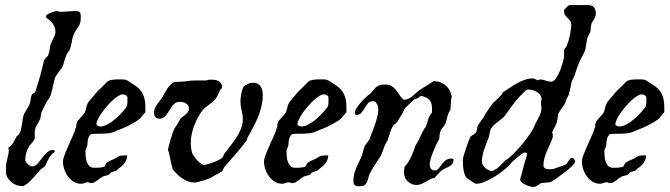

<svg xmlns="http://www.w3.org/2000/svg" viewBox="-20 -735 2682 768"><path d="M3.9 -65.9Q3.9 -74.7 5.6 -83.5Q7.3 -92.3 9.5 -100.8Q11.7 -109.4 13.4 -117.9Q15.1 -126.5 15.1 -134.3L13.2 -143.6Q13.2 -144.5 14.9 -145.8Q16.6 -147 17.6 -147Q28.3 -154.8 33.9 -165.8Q39.6 -176.8 46.4 -189.5L47.4 -190.4Q48.8 -191.9 49.8 -191.9Q50.3 -192.4 53.7 -195.6Q57.1 -198.7 57.1 -199.2Q62 -207.5 64.2 -217.8Q66.4 -228 68.1 -239Q69.8 -250 71.5 -260.7Q73.2 -271.5 76.7 -280.3Q82 -290 87.4 -298.1Q92.8 -306.2 97.2 -314.9Q101.1 -324.7 102.5 -336.9Q104 -349.1 107.9 -357.4Q107.9 -358.4 113 -360.8Q118.2 -363.3 119.1 -364.3Q119.6 -364.7 121.8 -369.6Q124 -374.5 124 -377Q143.1 -434.1 156.2 -495.1L172.4 -512.7Q174.3 -517.1 175.8 -523.2Q177.2 -529.3 178.2 -535.6Q179.2 -542 180.2 -548.1Q181.2 -554.2 183.1 -558.6Q184.6 -564 187.5 -569.8Q190.4 -575.7 193.6 -581.8Q196.8 -587.9 199.2 -593.8Q201.7 -599.6 201.7 -605.5Q201.7 -622.1 195.8 -632.8Q189.9 -643.6 182.6 -650.1Q175.3 -656.7 169.4 -660.9Q163.6 -665 163.6 -668.9Q163.6 -673.3 169.7 -677.2Q175.8 -681.2 183.3 -684.1Q190.9 -687 197.8 -689Q204.6 -690.9 206.1 -690.9L226.1 -687.5L275.9 -690.9Q283.7 -690.9 288.8 -690.4Q293.9 -689.9 297.1 -687.7Q300.3 -685.5 301.8 -680.7Q303.2 -675.8 303.2 -666.5Q303.2 -652.3 300.8 -644Q298.3 -635.7 294.2 -629.2Q290 -622.6 284.9 -615.5Q279.8 -608.4 274.4 -596.2Q269 -582 266.8 -566.2Q264.6 -550.3 258.3 -534.7Q255.9 -530.3 250.7 -523.9Q245.6 -517.6 245.6 -515.1Q245.1 -514.2 243.2 -508.5Q241.2 -502.9 239 -496.1Q236.8 -489.3 235.1 -483.2Q233.4 -477.1 232.9 -475.6Q230.5 -467.8 225.3 -460.7Q220.2 -453.6 214.8 -446.8Q209.5 -439.9 204.8 -432.6Q200.2 -425.3 198.2 -417.5Q194.3 -401.9 190.9 -386Q187.5 -370.1 183.1 -355Q181.2 -349.6 178.2 -344.7Q175.3 -339.8 171.4 -334.5Q168 -330.1 165.3 -325.4Q162.6 -320.8 160.2 -314.9Q157.7 -309.6 152.1 -298.8Q146.5 -288.1 144.5 -280.3L141.1 -259.3L121.6 -223.1Q121.6 -222.2 121.1 -220Q120.6 -217.8 120.4 -215.3Q120.1 -212.9 119.6 -210.7Q119.1 -208.5 119.1 -208V-182.6Q118.7 -178.2 115.7 -173.8Q112.8 -169.4 109.1 -165Q105.5 -160.6 102.1 -157Q98.6 -153.3 97.2 -151.4Q89.4 -139.2 85.2 -124.5Q81.1 -109.9 81.1 -96.2Q81.1 -91.3 84.2 -86.7Q87.4 -82 91.8 -78.1Q96.2 -74.2 101.1 -71.8Q106 -69.3 108.9 -69.3Q120.1 -69.3 129.4 -79.6Q138.7 -89.8 147.9 -102.3Q157.2 -114.7 168 -125Q178.7 -135.3 193.4 -135.3L199.2 -131.8V-127.4Q189.9 -121.6 184.6 -115.2Q179.2 -108.9 175.3 -101.8Q171.4 -94.7 168 -86.9Q164.6 -79.1 160.2 -70.8Q160.2 -69.8 158.4 -68.6Q156.7 -67.4 156.2 -67.4Q144 -59.1 135.3 -49.1Q126.5 -39.1 117.7 -28.8Q108.9 -18.6 98.9 -8.8Q88.9 1 74.2 9.3H68.4Q45.9 9.3 27.8 -4.6Q9.8 -18.6 3.9 -39.6Z M232.9 -98.1Q233.4 -101.6 236.1 -109.4Q238.8 -117.2 242.4 -126Q246.1 -134.8 249.5 -142.8Q252.9 -150.9 254.9 -155.3Q261.7 -171.9 270 -189.2Q278.3 -206.5 282.7 -222.2Q284.2 -225.1 284.7 -229Q285.2 -232.9 285.6 -236.8Q286.1 -240.7 287.1 -244.6Q288.1 -248.5 290.5 -251L315.9 -280.3Q318.8 -283.7 320.6 -288.6Q322.3 -293.5 323.5 -298.6Q324.7 -303.7 325.9 -308.8Q327.1 -314 329.1 -317.4Q329.1 -318.8 331.3 -322.8Q333.5 -326.7 334.5 -327.6Q336.9 -330.6 341.1 -335.7Q345.2 -340.8 349.6 -345.7Q354 -350.6 357.2 -354.5Q360.4 -358.4 360.4 -358.9Q362.3 -361.8 369.1 -368.7Q376 -375.5 383.8 -383.1Q391.6 -390.6 398.7 -397.7Q405.8 -404.8 408.7 -408.2Q417.5 -414.6 429.4 -416Q441.4 -417.5 452.6 -417.5H467.8Q475.6 -417.5 480.7 -416.3Q485.8 -415 490.2 -412.6Q494.6 -410.2 500 -406.2Q505.4 -402.3 514.2 -397Q540.5 -381.3 551 -359.9Q561.5 -338.4 561.5 -307.6V-286.1Q560.5 -285.2 557.9 -282Q555.2 -278.8 552 -275.1Q548.8 -271.5 546.1 -268.3Q543.5 -265.1 543 -263.7Q537.1 -257.3 525.4 -250Q513.7 -242.7 500.2 -235.6Q486.8 -228.5 473.6 -222.9Q460.4 -217.3 451.7 -214.4Q430.2 -203.6 414.6 -201.9Q398.9 -200.2 382.3 -200.2Q373.5 -200.2 364.7 -200Q356 -199.7 344.2 -198.7Q338.4 -193.4 335.7 -188Q333 -182.6 331.8 -177.2Q330.6 -171.9 330.3 -165.8Q330.1 -159.7 329.1 -152.8Q329.1 -152.3 328.1 -149.7Q327.1 -147 325.9 -143.8Q324.7 -140.6 323.5 -137.7Q322.3 -134.8 321.8 -134.3V-129.4Q321.8 -120.6 322.8 -109.4Q323.7 -98.1 327.1 -88.1Q330.6 -78.1 337.4 -71Q344.2 -64 356.4 -64Q359.4 -64 365 -64Q370.6 -64 377 -64.5Q383.3 -64.9 389.4 -66.2Q395.5 -67.4 398.4 -69.3Q398.9 -69.8 399.9 -72Q400.9 -74.2 401.9 -76.7Q402.8 -79.1 404.1 -81.3Q405.3 -83.5 406.2 -83.5Q415 -90.3 428.5 -95.5Q441.9 -100.6 451.7 -107.9Q457.5 -111.3 463.1 -112.3Q468.8 -113.3 474.6 -113.3H488.8Q488.8 -103.5 485.4 -95.5Q481.9 -87.4 476.6 -80.6Q471.2 -73.7 464.4 -68.1Q457.5 -62.5 450.7 -57.6L446.8 -53.2L423.8 -45.4Q423.3 -45.4 422.1 -43.7Q420.9 -42 419.4 -40.3Q418 -38.6 416.5 -37.1Q415 -35.6 413.6 -35.6Q413.1 -35.2 410.6 -34.4Q408.2 -33.7 405.8 -33Q403.3 -32.2 401.1 -31.7Q398.9 -31.2 398.4 -31.2Q391.1 -29.8 384.5 -24.9Q377.9 -20 371.6 -15.1Q365.2 -10.3 358.6 -6.3Q352.1 -2.4 344.2 -2.4Q341.3 -2.4 337.6 -4.2Q334 -5.9 331.5 -5.9Q324.2 -5.9 318.1 -2.9Q312 0 303.7 0Q288.1 0 274.9 -8.1Q261.7 -16.1 252.2 -29.1Q242.7 -42 237.3 -57.6Q231.9 -73.2 231.9 -87.9ZM365.7 -237.3Q365.7 -235.4 367.7 -233.9Q369.6 -232.4 372.1 -231.2Q374.5 -230 377 -229.5Q379.4 -229 380.9 -229Q395 -229 410.9 -237.8Q426.8 -246.6 441.4 -259.3Q456.1 -272 468.3 -285.6Q480.5 -299.3 487.3 -309.1Q489.3 -316.9 489.5 -322.8Q489.7 -328.6 489.7 -335.4V-347.2Q486.3 -353 481.7 -355.2Q477.1 -357.4 470.2 -357.4Q462.9 -357.4 452.4 -350.8Q441.9 -344.2 430.2 -333.5Q418.5 -322.8 407 -309.3Q395.5 -295.9 386.2 -282.7Q377 -269.5 371.3 -257.3Q365.7 -245.1 365.7 -237.3Z M671.4 -56.6Q666 -74.2 662.6 -91.8Q659.2 -109.4 655.3 -126L651.4 -136.2Q652.8 -141.6 656 -153.8Q659.2 -166 663.1 -179.4Q667 -192.9 670.9 -204.3Q674.8 -215.8 677.2 -219.7Q684.1 -229.5 689.5 -238.5Q694.8 -247.6 700.2 -257.8Q703.6 -263.2 709.7 -267.3Q715.8 -271.5 721.7 -276.1Q727.5 -280.8 731.7 -286.9Q735.8 -293 735.8 -301.8Q735.8 -308.6 732.4 -313.5Q729 -318.4 723.9 -321.5Q718.8 -324.7 712.4 -326.2Q706.1 -327.6 700.2 -327.6Q689 -327.6 681.4 -322.8Q673.8 -317.9 668.2 -310.3Q662.6 -302.7 657.7 -293.9Q652.8 -285.2 647.2 -277.6Q641.6 -270 634.8 -265.1Q627.9 -260.3 617.7 -260.3Q606.4 -260.3 601.3 -267.1Q596.2 -273.9 596.2 -283.7Q596.2 -293.5 599.6 -301.8Q603 -310.1 608.2 -317.4Q613.3 -324.7 619.1 -331.8Q625 -338.9 629.4 -346.2Q635.3 -356.4 639.9 -365Q644.5 -373.5 649.4 -380.9Q654.3 -388.2 660.6 -394.5Q667 -400.9 677.2 -407.2Q689.5 -407.2 700.4 -408Q711.4 -408.7 722.2 -409.7Q732.9 -411.6 743.7 -412.4Q754.4 -413.1 765.1 -413.1H805.2Q810.1 -415.5 814.2 -416Q818.4 -416.5 825.2 -416.5Q831.5 -416.5 839.1 -415.5Q846.7 -414.6 853.3 -411.1Q859.9 -407.7 864 -401.9Q868.2 -396 868.2 -386.2Q867.7 -382.8 863.8 -378.2Q859.9 -373.5 858.9 -372.6Q858.9 -371.1 856.2 -364.7Q853.5 -358.4 851.6 -356.4Q848.1 -346.7 842.5 -339.8Q836.9 -333 830.3 -327.1Q823.7 -321.3 816.2 -316.2Q808.6 -311 801.8 -305.2Q789.6 -294.9 779.1 -278.1Q768.6 -261.2 760.5 -241.9Q752.4 -222.7 747.8 -203.1Q743.2 -183.6 743.2 -168Q743.2 -163.1 743.4 -155.3Q743.7 -147.5 744.9 -139.6Q746.1 -131.8 748 -124.8Q750 -117.7 753.4 -114.3Q759.8 -104 768.6 -94Q777.3 -84 791.5 -75.2Q798.8 -75.2 809.3 -77.9Q819.8 -80.6 830.6 -84.5Q841.3 -88.4 850.6 -92.8Q859.9 -97.2 864.3 -100.6Q868.7 -103.5 870.1 -105Q871.6 -106.4 872.3 -108.4Q873 -110.4 874 -113.3Q875 -116.2 878.4 -121.6Q888.7 -135.7 901.4 -151.4Q914.1 -167 925 -183.8Q936 -200.7 943.6 -219Q951.2 -237.3 951.2 -256.8Q951.2 -275.4 946.5 -293.9Q941.9 -312.5 941.9 -329.6Q941.9 -334.5 942.6 -342.8Q943.4 -351.1 945.1 -359.9Q946.8 -368.7 949.2 -376.5Q951.7 -384.3 954.6 -388.7Q959 -393.1 968 -397.7Q977.1 -402.3 985.8 -403.8H994.1Q1005.4 -403.8 1012.5 -399.2Q1019.5 -394.5 1023.7 -387.5Q1027.8 -380.4 1029.5 -371.6Q1031.2 -362.8 1031.2 -354Q1031.2 -334.5 1027.1 -315.4Q1022.9 -296.4 1016.4 -278.1Q1009.8 -259.8 1001.2 -242.4Q992.7 -225.1 983.9 -209.5Q983.4 -208 981.4 -204.6Q979.5 -201.2 977.3 -197.3Q975.1 -193.4 972.9 -189.7Q970.7 -186 969.7 -184.1Q969.7 -183.1 968.8 -179Q967.8 -174.8 967.3 -173.8Q945.8 -145.5 924.8 -121.1Q903.8 -96.7 878.4 -68.4Q876.5 -66.9 875.2 -63.7Q874 -60.5 872.6 -57.1Q871.1 -53.7 869.1 -51Q867.2 -48.3 864.3 -47.4Q862.8 -46.4 857.2 -43.2Q851.6 -40 844.7 -36.4Q837.9 -32.7 831.8 -29.3Q825.7 -25.9 823.7 -24.4Q819.8 -22 810.8 -18.8Q801.8 -15.6 791.5 -12.5Q781.2 -9.3 772 -7.1Q762.7 -4.9 757.8 -4.9Q744.6 -4.9 732.7 -9.3Q720.7 -13.7 709.7 -21Q698.7 -28.3 689.2 -37.6Q679.7 -46.9 671.4 -56.6Z M1037.1 -98.1Q1037.6 -101.6 1040.3 -109.4Q1043 -117.2 1046.6 -126Q1050.3 -134.8 1053.7 -142.8Q1057.1 -150.9 1059.1 -155.3Q1065.9 -171.9 1074.2 -189.2Q1082.5 -206.5 1086.9 -222.2Q1088.4 -225.1 1088.9 -229Q1089.4 -232.9 1089.8 -236.8Q1090.3 -240.7 1091.3 -244.6Q1092.3 -248.5 1094.7 -251L1120.1 -280.3Q1123 -283.7 1124.8 -288.6Q1126.5 -293.5 1127.7 -298.6Q1128.9 -303.7 1130.1 -308.8Q1131.3 -314 1133.3 -317.4Q1133.3 -318.8 1135.5 -322.8Q1137.7 -326.7 1138.7 -327.6Q1141.1 -330.6 1145.3 -335.7Q1149.4 -340.8 1153.8 -345.7Q1158.2 -350.6 1161.4 -354.5Q1164.6 -358.4 1164.6 -358.9Q1166.5 -361.8 1173.3 -368.7Q1180.2 -375.5 1188 -383.1Q1195.8 -390.6 1202.9 -397.7Q1210 -404.8 1212.9 -408.2Q1221.7 -414.6 1233.6 -416Q1245.6 -417.5 1256.8 -417.5H1272Q1279.8 -417.5 1284.9 -416.3Q1290 -415 1294.4 -412.6Q1298.8 -410.2 1304.2 -406.2Q1309.6 -402.3 1318.4 -397Q1344.7 -381.3 1355.2 -359.9Q1365.7 -338.4 1365.7 -307.6V-286.1Q1364.7 -285.2 1362.1 -282Q1359.4 -278.8 1356.2 -275.1Q1353 -271.5 1350.3 -268.3Q1347.7 -265.1 1347.2 -263.7Q1341.3 -257.3 1329.6 -250Q1317.9 -242.7 1304.4 -235.6Q1291 -228.5 1277.8 -222.9Q1264.6 -217.3 1255.9 -214.4Q1234.4 -203.6 1218.8 -201.9Q1203.1 -200.2 1186.5 -200.2Q1177.7 -200.2 1168.9 -200Q1160.2 -199.7 1148.4 -198.7Q1142.6 -193.4 1139.9 -188Q1137.2 -182.6 1136 -177.2Q1134.8 -171.9 1134.5 -165.8Q1134.3 -159.7 1133.3 -152.8Q1133.3 -152.3 1132.3 -149.7Q1131.3 -147 1130.1 -143.8Q1128.9 -140.6 1127.7 -137.7Q1126.5 -134.8 1126 -134.3V-129.4Q1126 -120.6 1127 -109.4Q1127.9 -98.1 1131.3 -88.1Q1134.8 -78.1 1141.6 -71Q1148.4 -64 1160.6 -64Q1163.6 -64 1169.2 -64Q1174.8 -64 1181.2 -64.5Q1187.5 -64.9 1193.6 -66.2Q1199.7 -67.4 1202.6 -69.3Q1203.1 -69.8 1204.1 -72Q1205.1 -74.2 1206.1 -76.7Q1207 -79.1 1208.3 -81.3Q1209.5 -83.5 1210.4 -83.5Q1219.2 -90.3 1232.7 -95.5Q1246.1 -100.6 1255.9 -107.9Q1261.7 -111.3 1267.3 -112.3Q1272.9 -113.3 1278.8 -113.3H1293Q1293 -103.5 1289.6 -95.5Q1286.1 -87.4 1280.8 -80.6Q1275.4 -73.7 1268.6 -68.1Q1261.7 -62.5 1254.9 -57.6L1251 -53.2L1228 -45.4Q1227.5 -45.4 1226.3 -43.7Q1225.1 -42 1223.6 -40.3Q1222.2 -38.6 1220.7 -37.1Q1219.2 -35.6 1217.8 -35.6Q1217.3 -35.2 1214.8 -34.4Q1212.4 -33.7 1210 -33Q1207.5 -32.2 1205.3 -31.7Q1203.1 -31.2 1202.6 -31.2Q1195.3 -29.8 1188.7 -24.9Q1182.1 -20 1175.8 -15.1Q1169.4 -10.3 1162.8 -6.3Q1156.2 -2.4 1148.4 -2.4Q1145.5 -2.4 1141.8 -4.2Q1138.2 -5.9 1135.7 -5.9Q1128.4 -5.9 1122.3 -2.9Q1116.2 0 1107.9 0Q1092.3 0 1079.1 -8.1Q1065.9 -16.1 1056.4 -29.1Q1046.9 -42 1041.5 -57.6Q1036.1 -73.2 1036.1 -87.9ZM1169.9 -237.3Q1169.9 -235.4 1171.9 -233.9Q1173.8 -232.4 1176.3 -231.2Q1178.7 -230 1181.2 -229.5Q1183.6 -229 1185.1 -229Q1199.2 -229 1215.1 -237.8Q1231 -246.6 1245.6 -259.3Q1260.3 -272 1272.5 -285.6Q1284.7 -299.3 1291.5 -309.1Q1293.5 -316.9 1293.7 -322.8Q1293.9 -328.6 1293.9 -335.4V-347.2Q1290.5 -353 1285.9 -355.2Q1281.2 -357.4 1274.4 -357.4Q1267.1 -357.4 1256.6 -350.8Q1246.1 -344.2 1234.4 -333.5Q1222.7 -322.8 1211.2 -309.3Q1199.7 -295.9 1190.4 -282.7Q1181.2 -269.5 1175.5 -257.3Q1169.9 -245.1 1169.9 -237.3Z M1393.6 -11.7Q1393.6 -26.4 1397 -39.3Q1400.4 -52.2 1405.5 -64.5Q1410.6 -76.7 1416.7 -88.9Q1422.9 -101.1 1428.2 -114.3Q1428.7 -115.2 1429.7 -118.9Q1430.7 -122.6 1431.6 -126.7Q1432.6 -130.9 1433.6 -134.5Q1434.6 -138.2 1435.1 -139.2Q1437 -147 1439 -151.1Q1440.9 -155.3 1443.4 -158.4Q1445.8 -161.6 1448.7 -165Q1451.7 -168.5 1456.1 -174.8Q1457 -174.8 1457.8 -177.2Q1458.5 -179.7 1458.5 -180.7Q1459 -182.1 1461.2 -187.5Q1463.4 -192.9 1465.8 -199.2Q1468.3 -205.6 1470.2 -210.9Q1472.2 -216.3 1473.1 -217.3Q1476.1 -225.6 1479.7 -236.1Q1483.4 -246.6 1486.3 -257.1Q1489.3 -267.6 1491.2 -277.8Q1493.2 -288.1 1493.2 -296.4L1490.7 -314.5Q1486.8 -321.3 1483.2 -325.7Q1479.5 -330.1 1469.7 -330.1Q1458.5 -330.1 1451.7 -321.5Q1444.8 -313 1438.7 -302.7Q1432.6 -292.5 1425.5 -283.9Q1418.5 -275.4 1406.2 -275.4Q1401.9 -275.4 1400.6 -277.6Q1399.4 -279.8 1399.4 -283.7Q1399.4 -292 1407 -303.7Q1414.6 -315.4 1425 -327.1Q1435.5 -338.9 1446.5 -348.6Q1457.5 -358.4 1463.9 -362.3Q1470.2 -371.1 1475.8 -377.7Q1481.4 -384.3 1487.3 -388.7Q1493.2 -393.1 1500.7 -395Q1508.3 -397 1518.6 -397Q1535.2 -397 1544.7 -391.6Q1554.2 -386.2 1561.5 -377.7Q1568.8 -369.1 1575.7 -358.4Q1582.5 -347.7 1593.3 -336.9Q1593.8 -336.4 1594.2 -336.4H1595.7H1598.1Q1606.9 -336.4 1615 -340.6Q1623 -344.7 1630.4 -350.8Q1637.7 -356.9 1644.5 -363.3Q1651.4 -369.6 1657.2 -374L1714.8 -410.6Q1729.5 -410.6 1741.9 -405.8Q1754.4 -400.9 1763.7 -392.6Q1772.9 -384.3 1778.8 -373Q1784.7 -361.8 1787.1 -348.6V-348.1Q1787.1 -346.2 1786.1 -342Q1785.2 -337.9 1784.2 -336.9Q1784.2 -334.5 1783.9 -328.4Q1783.7 -322.3 1783.2 -315.7Q1782.7 -309.1 1782.2 -303.2Q1781.7 -297.4 1781.2 -294.9Q1776.9 -288.6 1774.4 -283.2Q1772 -277.8 1770.5 -272.2Q1769 -266.6 1767.3 -259.5Q1765.6 -252.4 1762.7 -243.2Q1760.7 -238.3 1757.6 -233.9Q1754.4 -229.5 1751.2 -225.3Q1748 -221.2 1745.1 -216.6Q1742.2 -211.9 1740.7 -207Q1740.2 -205.6 1739.5 -201.7Q1738.8 -197.8 1738.3 -193.4Q1737.8 -189 1737.5 -185.3Q1737.3 -181.6 1737.3 -180.7Q1736.8 -179.7 1736.3 -178.2Q1735.4 -175.3 1734.9 -174.8Q1730 -167.5 1723.9 -154.5Q1717.8 -141.6 1712.2 -127.2Q1706.5 -112.8 1702.6 -99.1Q1698.7 -85.4 1698.7 -76.7Q1698.7 -68.4 1703.6 -60.8Q1708.5 -53.2 1718.3 -53.2Q1728 -53.2 1734.1 -60.5Q1740.2 -67.9 1746.6 -76.9Q1752.9 -85.9 1762 -93.3Q1771 -100.6 1786.6 -100.6Q1789.1 -100.6 1791.5 -100.1Q1793.9 -99.6 1793.9 -96.2Q1793.9 -85.4 1788.8 -79.1Q1783.7 -72.8 1776.4 -68.6Q1769 -64.5 1760.7 -61.3Q1752.4 -58.1 1746.6 -53.2Q1744.6 -51.8 1740.5 -47.9Q1736.3 -43.9 1731.9 -39.1Q1727.5 -34.2 1723.6 -29.8Q1719.7 -25.4 1718.3 -23.4Q1716.8 -22.9 1712.9 -22Q1709 -21 1708 -21Q1700.2 -18.1 1692.9 -13.7Q1685.5 -9.3 1678 -5.1Q1670.4 -1 1662.6 2Q1654.8 4.9 1645.5 4.9Q1635.7 4.9 1626.7 1Q1617.7 -2.9 1610.8 -9.5Q1604 -16.1 1600.1 -24.7Q1596.2 -33.2 1596.2 -43Q1596.2 -49.8 1596.7 -57.1Q1597.2 -64.5 1599.6 -70.3Q1600.1 -70.3 1602.1 -72.5Q1604 -74.7 1606.2 -77.1Q1608.4 -79.6 1610.1 -81.8Q1611.8 -84 1611.8 -84.5Q1620.1 -97.2 1626.7 -112.8Q1633.3 -128.4 1638.7 -142.6Q1640.1 -148.4 1642.8 -153.8Q1645.5 -159.2 1648.7 -164.3Q1651.9 -169.4 1654.8 -174.8Q1657.7 -180.2 1659.7 -186Q1661.1 -189 1663.3 -193.6Q1665.5 -198.2 1668 -202.9Q1670.4 -207.5 1672.1 -210.9Q1673.8 -214.4 1674.3 -214.4Q1674.3 -215.3 1675.8 -217.5Q1677.2 -219.7 1679.2 -223.1Q1683.6 -227.5 1683.6 -229Q1689 -243.7 1692.9 -258.1Q1696.8 -272.5 1708 -284.7V-301.8Q1708 -321.3 1700 -332.5Q1691.9 -343.8 1674.3 -348.6Q1673.3 -349.6 1668.7 -350.6Q1664.1 -351.6 1663.1 -351.6Q1662.6 -351.6 1660.9 -350.1Q1659.2 -348.6 1657.5 -347.2Q1655.8 -345.7 1654.1 -344.2Q1652.3 -342.8 1651.4 -342.8Q1648.9 -340.8 1643.1 -338.9Q1637.2 -336.9 1636.2 -336.9Q1633.8 -334.5 1628.4 -329.6Q1623 -324.7 1617.4 -319.1Q1611.8 -313.5 1606.7 -308.6Q1601.6 -303.7 1599.6 -301.8L1593.3 -289.1Q1591.8 -285.2 1587.9 -278.6Q1584 -272 1579.8 -265.4Q1575.7 -258.8 1572.3 -253.4Q1568.8 -248 1568.4 -246.6Q1568.4 -246.1 1566.4 -244.4Q1564.5 -242.7 1562 -240.7Q1559.6 -238.8 1557.4 -237.1Q1555.2 -235.4 1554.2 -234.9Q1548.3 -225.6 1545.4 -218.8Q1542.5 -211.9 1540.5 -205.6Q1538.6 -199.2 1536.4 -191.9Q1534.2 -184.6 1530.8 -174.8Q1530.8 -173.8 1529.1 -170.9Q1527.3 -168 1526.4 -167.5Q1518.1 -152.8 1513.9 -138.9Q1509.8 -125 1502 -109.9Q1490.7 -92.8 1479.5 -75.7Q1468.3 -58.6 1458.5 -39.6Q1454.6 -29.3 1452.4 -20.3Q1450.2 -11.2 1446.8 -4.4Q1443.4 2.4 1436.8 6.3Q1430.2 10.3 1418 10.3Q1406.2 10.3 1399.9 6.3Q1393.6 2.4 1393.6 -11.7Z M2074.2 -67.4Q2074.7 -71.8 2076.9 -78.9Q2079.1 -85.9 2081.5 -93.3Q2084 -100.6 2085.9 -107.4Q2087.9 -114.3 2087.9 -118.2Q2087.9 -122.1 2085.2 -123.5Q2082.5 -125 2078.6 -125Q2075.2 -125 2066.9 -119.1Q2058.6 -113.3 2049.6 -105.7Q2040.5 -98.1 2032.7 -90.8Q2024.9 -83.5 2022.5 -80.1Q2013.7 -69.3 1996.8 -55.7Q1980 -42 1960.2 -29.5Q1940.4 -17.1 1920.2 -8.5Q1899.9 0 1884.8 0Q1881.8 0 1880.6 -0.7Q1879.4 -1.5 1875.5 -3.4Q1874 -4.4 1870.1 -7.1Q1866.2 -9.8 1861.8 -12.7Q1857.4 -15.6 1853.5 -18.3Q1849.6 -21 1848.6 -22Q1842.3 -26.9 1838.9 -36.9Q1835.4 -46.9 1833.7 -58.3Q1832 -69.8 1831.8 -80.6Q1831.5 -91.3 1831.5 -97.2Q1831.5 -101.6 1835.7 -115.7Q1839.8 -129.9 1845.2 -145.5Q1850.6 -161.1 1855.7 -174.1Q1860.8 -187 1862.8 -189.5Q1867.7 -191.9 1875.2 -197.3Q1882.8 -202.6 1884.8 -206.1Q1885.3 -207.5 1886.2 -210.4Q1887.2 -213.4 1887.7 -216.6Q1888.2 -219.7 1888.7 -222.2Q1889.2 -224.6 1889.2 -225.6L1890.1 -229.5Q1891.1 -233.4 1891.6 -233.9Q1892.1 -234.4 1895 -238.5Q1897.9 -242.7 1901.4 -247.6Q1904.8 -252.4 1907.7 -256.6Q1910.6 -260.7 1912.1 -261.7Q1920.4 -278.3 1930.4 -292.7Q1940.4 -307.1 1951.7 -322.8Q1953.1 -324.2 1958.3 -328.6Q1963.4 -333 1968.8 -338.4Q1974.1 -343.8 1979 -348.6Q1983.9 -353.5 1984.9 -355Q1985.8 -355.5 1987.8 -358.6Q1989.7 -361.8 1989.7 -364.3Q2002.9 -373 2017.6 -383.1Q2032.2 -393.1 2047.6 -401.6Q2063 -410.2 2078.9 -415.8Q2094.7 -421.4 2111.3 -421.4Q2113.3 -421.4 2116.5 -420.2Q2119.6 -418.9 2122.6 -417.7Q2125.5 -416.5 2127.9 -415.3Q2130.4 -414.1 2130.9 -414.1L2141.1 -417.5Q2152.8 -416.5 2163.3 -412.4Q2173.8 -408.2 2185.1 -408.2Q2194.3 -408.2 2203.1 -420.7Q2211.9 -433.1 2218.8 -449.5Q2225.6 -465.8 2230.2 -482.2Q2234.9 -498.5 2236.3 -505.9V-529.8Q2236.8 -536.1 2237.5 -538.1Q2238.3 -540 2239.3 -541.3Q2240.2 -542.5 2242.2 -543.9Q2244.1 -545.4 2246.6 -550.8Q2250.5 -560.1 2253.9 -571.5Q2257.3 -583 2259.8 -594.7Q2262.2 -606.4 2263.7 -617.7Q2265.1 -628.9 2265.1 -637.7Q2265.1 -646 2260.7 -651.6Q2256.3 -657.2 2250.7 -662.6Q2245.1 -668 2240.7 -673.8Q2236.3 -679.7 2236.3 -688.5V-695.3L2250.5 -710.4Q2251 -710.9 2252.2 -711.4Q2253.4 -711.9 2254.4 -712.9L2257.3 -714.8H2332Q2349.1 -714.8 2356.2 -705.3Q2363.3 -695.8 2363.3 -680.2Q2363.3 -672.9 2360.8 -667.2Q2358.4 -661.6 2355 -656.5Q2351.6 -651.4 2348.6 -646.2Q2345.7 -641.1 2344.7 -635.3Q2344.2 -633.8 2343.8 -629.9Q2343.3 -626 2342.8 -621.6Q2342.3 -617.2 2342 -613.5Q2341.8 -609.9 2341.8 -608.9L2338.4 -601.6Q2336.9 -599.6 2335.2 -595.9Q2333.5 -592.3 2332 -588.9Q2330.6 -585.4 2329.6 -582.8Q2328.6 -580.1 2328.6 -579.6Q2328.1 -578.6 2327.4 -572.8Q2326.7 -566.9 2325.4 -559.8Q2324.2 -552.7 2323.2 -546.9Q2322.3 -541 2321.8 -539.6Q2320.3 -532.7 2316.9 -525.6Q2313.5 -518.6 2309.6 -511.2Q2305.7 -503.9 2302 -496.8Q2298.3 -489.7 2296.4 -483.9Q2288.6 -466.8 2283 -447.3Q2277.3 -427.7 2267.6 -411.6L2254.9 -355Q2250 -347.7 2247.8 -342.8Q2245.6 -337.9 2244.1 -333.7Q2242.7 -329.6 2241.2 -325.2Q2239.7 -320.8 2236.3 -314.9Q2234.9 -313.5 2231.4 -308.8Q2228 -304.2 2224.4 -298.3Q2220.7 -292.5 2217.3 -287.4Q2213.9 -282.2 2213.4 -280.3Q2213.4 -279.8 2212.6 -276.6Q2211.9 -273.4 2211.4 -269.8Q2210.9 -266.1 2210.4 -262.9Q2210 -259.8 2210 -259.3Q2207.5 -242.7 2201.2 -230.7Q2194.8 -218.8 2188 -204.6Q2190.4 -202.1 2190.9 -198.7Q2191.4 -195.3 2191.4 -190.9Q2191.4 -190.4 2191.2 -189.5Q2190.9 -188.5 2190.9 -187.5V-185.1Q2186.5 -172.4 2180.2 -158.9Q2173.8 -145.5 2168 -131.6Q2162.1 -117.7 2158 -103.3Q2153.8 -88.9 2153.8 -74.2Q2153.8 -68.4 2156.5 -64.9Q2159.2 -61.5 2163.3 -60.1Q2167.5 -58.6 2172.6 -58.3Q2177.7 -58.1 2183.1 -58.1H2190.9L2242.2 -76.2Q2245.6 -78.1 2248.5 -82.5Q2251.5 -86.9 2254.4 -91.8Q2257.3 -96.7 2260.5 -100.3Q2263.7 -104 2267.6 -104Q2272 -104 2276.1 -98.9Q2280.3 -93.8 2280.3 -89.4Q2280.3 -83.5 2271.7 -74.5Q2263.2 -65.4 2251 -55.4Q2238.8 -45.4 2225.3 -35.6Q2211.9 -25.9 2202.6 -19.5L2193.4 -13.7Q2184.6 -5.9 2172.1 -5.1Q2159.7 -4.4 2148.4 -3.4Q2143.1 -2.4 2139.4 0Q2135.7 2.4 2131.8 5.4Q2127.9 8.3 2123.3 10.5Q2118.7 12.7 2112.3 12.7Q2106.4 12.7 2097.7 10Q2088.9 7.3 2080.6 3.2Q2072.3 -1 2066.4 -6.3Q2060.5 -11.7 2060.5 -17.6ZM1907.7 -87.9Q1907.7 -81.1 1911.9 -74.2Q1916 -67.4 1922.1 -62.3Q1928.2 -57.1 1935.3 -54Q1942.4 -50.8 1948.2 -50.8H1949.2Q1951.2 -51.8 1954.6 -53.5Q1958 -55.2 1960.9 -56.9Q1963.9 -58.6 1966.1 -60.1Q1968.3 -61.5 1968.8 -61.5Q1969.7 -62.5 1974.4 -66.9Q1979 -71.3 1984.6 -76.7Q1990.2 -82 1994.9 -86.7Q1999.5 -91.3 2000.5 -92.8Q2001 -93.3 2003.2 -94.7Q2005.4 -96.2 2008.3 -97.9Q2011.2 -99.6 2013.4 -101.1Q2015.6 -102.5 2016.1 -104Q2026.9 -112.3 2042.5 -128.7Q2058.1 -145 2073.2 -163.6Q2088.4 -182.1 2100.6 -200.2Q2112.8 -218.3 2117.2 -230Q2120.1 -237.8 2125 -246.6Q2129.9 -255.4 2134.5 -264.6Q2139.2 -273.9 2142.6 -283.4Q2146 -293 2146 -301.8L2143.6 -322.8Q2143.6 -326.7 2144.8 -329.8Q2146 -333 2146 -338.9Q2146 -348.1 2140.6 -355.5Q2135.3 -362.8 2127.2 -367.4Q2119.1 -372.1 2109.9 -374.5Q2100.6 -377 2092.8 -377Q2091.8 -377 2089.6 -376.5Q2087.4 -376 2085.9 -376Q2060.5 -352.5 2041.5 -329.1Q2022.5 -305.7 2003.9 -277.8Q1998 -269 1989.5 -262.2Q1981 -255.4 1972.2 -248.5Q1963.4 -241.7 1955.3 -234.4Q1947.3 -227.1 1942.4 -217.8Q1941.9 -216.3 1940.7 -211.2Q1939.5 -206.1 1938.2 -200Q1937 -193.8 1935.8 -188.7Q1934.6 -183.6 1934.1 -182.6Q1929.7 -171.4 1925 -159.9Q1920.4 -148.4 1916.5 -136.7Q1912.6 -125 1910.2 -112.8Q1907.7 -100.6 1907.7 -87.9Z M2308.6 -98.1Q2309.1 -101.6 2311.8 -109.4Q2314.5 -117.2 2318.1 -126Q2321.8 -134.8 2325.2 -142.8Q2328.6 -150.9 2330.6 -155.3Q2337.4 -171.9 2345.7 -189.2Q2354 -206.5 2358.4 -222.2Q2359.9 -225.1 2360.4 -229Q2360.8 -232.9 2361.3 -236.8Q2361.8 -240.7 2362.8 -244.6Q2363.8 -248.5 2366.2 -251L2391.6 -280.3Q2394.5 -283.7 2396.2 -288.6Q2397.9 -293.5 2399.2 -298.6Q2400.4 -303.7 2401.6 -308.8Q2402.8 -314 2404.8 -317.4Q2404.8 -318.8 2407 -322.8Q2409.2 -326.7 2410.2 -327.6Q2412.6 -330.6 2416.7 -335.7Q2420.9 -340.8 2425.3 -345.7Q2429.7 -350.6 2432.9 -354.5Q2436 -358.4 2436 -358.9Q2438 -361.8 2444.8 -368.7Q2451.7 -375.5 2459.5 -383.1Q2467.3 -390.6 2474.4 -397.7Q2481.4 -404.8 2484.4 -408.2Q2493.2 -414.6 2505.1 -416Q2517.1 -417.5 2528.3 -417.5H2543.5Q2551.3 -417.5 2556.4 -416.3Q2561.5 -415 2565.9 -412.6Q2570.3 -410.2 2575.7 -406.2Q2581.1 -402.3 2589.8 -397Q2616.2 -381.3 2626.7 -359.9Q2637.2 -338.4 2637.2 -307.6V-286.1Q2636.2 -285.2 2633.5 -282Q2630.9 -278.8 2627.7 -275.1Q2624.5 -271.5 2621.8 -268.3Q2619.1 -265.1 2618.7 -263.7Q2612.8 -257.3 2601.1 -250Q2589.4 -242.7 2575.9 -235.6Q2562.5 -228.5 2549.3 -222.9Q2536.1 -217.3 2527.3 -214.4Q2505.9 -203.6 2490.2 -201.9Q2474.6 -200.2 2458 -200.2Q2449.2 -200.2 2440.4 -200Q2431.6 -199.7 2419.9 -198.7Q2414.1 -193.4 2411.4 -188Q2408.7 -182.6 2407.5 -177.2Q2406.2 -171.9 2406 -165.8Q2405.8 -159.7 2404.8 -152.8Q2404.8 -152.3 2403.8 -149.7Q2402.8 -147 2401.6 -143.8Q2400.4 -140.6 2399.2 -137.7Q2397.9 -134.8 2397.5 -134.3V-129.4Q2397.5 -120.6 2398.4 -109.4Q2399.4 -98.1 2402.8 -88.1Q2406.2 -78.1 2413.1 -71Q2419.9 -64 2432.1 -64Q2435.1 -64 2440.7 -64Q2446.3 -64 2452.6 -64.5Q2459 -64.9 2465.1 -66.2Q2471.2 -67.4 2474.1 -69.3Q2474.6 -69.8 2475.6 -72Q2476.6 -74.2 2477.5 -76.7Q2478.5 -79.1 2479.7 -81.3Q2481 -83.5 2481.9 -83.5Q2490.7 -90.3 2504.2 -95.5Q2517.6 -100.6 2527.3 -107.9Q2533.2 -111.3 2538.8 -112.3Q2544.4 -113.3 2550.3 -113.3H2564.5Q2564.5 -103.5 2561 -95.5Q2557.6 -87.4 2552.2 -80.6Q2546.9 -73.7 2540 -68.1Q2533.2 -62.5 2526.4 -57.6L2522.5 -53.2L2499.5 -45.4Q2499 -45.4 2497.8 -43.7Q2496.6 -42 2495.1 -40.3Q2493.7 -38.6 2492.2 -37.1Q2490.7 -35.6 2489.3 -35.6Q2488.8 -35.2 2486.3 -34.4Q2483.9 -33.7 2481.4 -33Q2479 -32.2 2476.8 -31.7Q2474.6 -31.2 2474.1 -31.2Q2466.8 -29.8 2460.2 -24.9Q2453.6 -20 2447.3 -15.1Q2440.9 -10.3 2434.3 -6.3Q2427.7 -2.4 2419.9 -2.4Q2417 -2.4 2413.3 -4.2Q2409.7 -5.9 2407.2 -5.9Q2399.9 -5.9 2393.8 -2.9Q2387.7 0 2379.4 0Q2363.8 0 2350.6 -8.1Q2337.4 -16.1 2327.9 -29.1Q2318.4 -42 2313 -57.6Q2307.6 -73.2 2307.6 -87.9ZM2441.4 -237.3Q2441.4 -235.4 2443.4 -233.9Q2445.3 -232.4 2447.8 -231.2Q2450.2 -230 2452.6 -229.5Q2455.1 -229 2456.5 -229Q2470.7 -229 2486.6 -237.8Q2502.4 -246.6 2517.1 -259.3Q2531.7 -272 2543.9 -285.6Q2556.2 -299.3 2563 -309.1Q2564.9 -316.9 2565.2 -322.8Q2565.4 -328.6 2565.4 -335.4V-347.2Q2562 -353 2557.4 -355.2Q2552.7 -357.4 2545.9 -357.4Q2538.6 -357.4 2528.1 -350.8Q2517.6 -344.2 2505.9 -333.5Q2494.1 -322.8 2482.7 -309.3Q2471.2 -295.9 2461.9 -282.7Q2452.6 -269.5 2447 -257.3Q2441.4 -245.1 2441.4 -237.3Z"/></svg>

Font: IM FELL English
Style: Italic
Weight: 400
Italic angle: -18°
Designer: Igino Marini
Foundry: Igino Marini
Version: 3.00